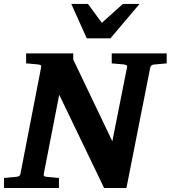

<svg xmlns="http://www.w3.org/2000/svg" viewBox="-34 -937 851 957"><path d="M731.9 -615.2Q717.8 -612.8 714.8 -600.1L596.2 0H484.9L261.2 -464.8L184.1 -69.8Q182.6 -61 187 -58.6Q191.4 -56.2 202.1 -55.2Q210.9 -54.7 220.2 -53.7Q228.5 -52.7 238.5 -51.8Q248.5 -50.8 259.8 -49.8V0H-14.2V-49.8Q-3.4 -50.8 6.6 -51.8Q16.6 -52.7 24.9 -53.7Q34.2 -54.7 43 -55.2Q53.7 -56.2 59.6 -58.6Q65.4 -61 67.9 -70.8L170.9 -601.1Q173.3 -609.9 168 -612.5Q162.6 -615.2 152.8 -616.2Q144 -616.7 134.8 -617.7Q126.5 -618.7 116.5 -619.4Q106.4 -620.1 96.2 -621.1V-670.9H331.1V-640.1L525.9 -232.9L599.1 -601.1Q601.6 -609.9 595.2 -612.5Q588.9 -615.2 580.1 -616.2Q570.8 -616.7 561.5 -617.7Q553.2 -618.7 543 -619.4Q532.7 -620.1 522.9 -621.1V-670.9H796.9V-621.1ZM516.6 -746.1H398.4L321.3 -917.5H404.3L473.6 -823.2L578.6 -917.5H661.6Z"/></svg>

Font: Charis SIL
Style: Bold Italic
Weight: 700
Italic angle: -11°
Foundry: SIL International
Version: Version 4.112